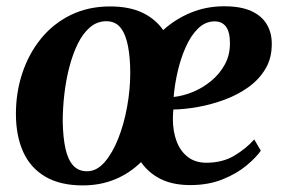

<svg xmlns="http://www.w3.org/2000/svg" viewBox="-20 -566 878 597"><path d="M237.5 10.5Q167 10.5 120.8 -16.8Q74.5 -44 52 -94Q29.5 -144 29.5 -212Q29.5 -279.5 49.8 -339.8Q70 -400 108 -446.5Q146 -493 200.2 -519.5Q254.5 -546 322.5 -546Q381 -546 421.8 -527Q462.5 -508 487.5 -472.5Q525.5 -507 573.8 -526.8Q622 -546.5 677 -546.5Q728.5 -546.5 761 -531.8Q793.5 -517 809 -491.2Q824.5 -465.5 825 -433Q826 -387 806 -353Q786 -319 752.5 -295Q719 -271 678.2 -256Q637.5 -241 596 -233.5Q554.5 -226 519 -225.5Q518.5 -218 518 -211Q517.5 -204 517.5 -197Q517.5 -157.5 529.2 -126.5Q541 -95.5 564.2 -77.8Q587.5 -60 621.5 -60Q671.5 -60 708.2 -81.8Q745 -103.5 770.5 -132.5L791 -97.5Q777 -77 747 -51.8Q717 -26.5 672.5 -8.5Q628 9.5 571.5 9.5Q518 9.5 480 -9.2Q442 -28 418.5 -62Q383 -27 337.2 -8.2Q291.5 10.5 237.5 10.5ZM251 -33.5Q280.5 -33.5 305 -61.5Q329.5 -89.5 347.5 -134.8Q365.5 -180 375.2 -233.8Q385 -287.5 385 -339Q385 -385 378.2 -421.5Q371.5 -458 355.5 -479Q339.5 -500 310.5 -500Q282 -500 259.8 -481Q237.5 -462 221.8 -429.8Q206 -397.5 195.5 -357Q185 -316.5 180 -272.5Q175 -228.5 175 -187Q176 -138.5 183.5 -104.2Q191 -70 207.2 -51.8Q223.5 -33.5 251 -33.5ZM520 -264.5Q549 -267.5 579.5 -280Q610 -292.5 636.2 -314Q662.5 -335.5 678.8 -365Q695 -394.5 695 -431Q695 -466.5 682.8 -483Q670.5 -499.5 647.5 -499.5Q618.5 -499.5 596 -477.5Q573.5 -455.5 557.8 -420.2Q542 -385 532.5 -344Q523 -303 520 -264.5Z"/></svg>

Font: Merriweather 72pt
Style: Bold Italic
Weight: 700
Italic angle: -7.8°
Version: Version 2.101